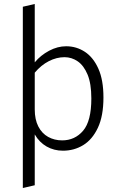

<svg xmlns="http://www.w3.org/2000/svg" viewBox="-20 -751 601 967"><path d="M95 196V-717L155 -731V-437Q185 -473 227.5 -495.5Q270 -518 313 -518Q365 -518 407.5 -490Q450 -462 475.5 -405Q501 -348 501 -260Q501 -167 473 -107.5Q445 -48 399 -20Q353 8 297 8Q252 8 215 -13Q178 -34 155 -74V182ZM155 -200Q155 -149 173 -114Q191 -79 222.5 -61.5Q254 -44 293 -44Q357 -44 398.5 -92.5Q440 -141 440 -255Q440 -330 421 -375.5Q402 -421 371.5 -442Q341 -463 305 -463Q265 -463 226 -443Q187 -423 155 -385Z"/></svg>

Font: Radio Canada Light
Style: Regular
Weight: 300
Designer: Charles Daoud, Etienne Aubert Bonn, Alexandre Saumier Demers, Jacques Le Bailly
Foundry: Radio-Canada
Version: Version 2.104;gftools[0.9.28.dev5+ged2979d]